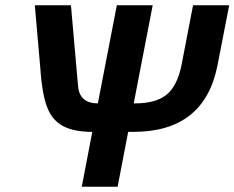

<svg xmlns="http://www.w3.org/2000/svg" viewBox="-20 -708 889 728"><path d="M486 -208H466L426 0H290L330 -208Q262 -208 221 -229Q180 -250 161 -296Q140 -345 133 -448L112 -688H249L276 -381Q282 -316 351 -316L423 -688H559L487 -316H492Q571 -316 611.5 -349Q652 -382 668 -460L712 -688H849L805 -462Q756 -208 486 -208Z"/></svg>

Font: Libra Sans
Style: Bold Italic
Weight: 700
Italic angle: -12°
Foundry: Context Ltd
Version: Version 1.002